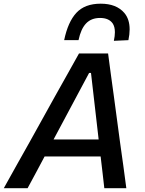

<svg xmlns="http://www.w3.org/2000/svg" viewBox="-46 -996 768 1016"><path d="M-26 0Q6.5 -58 42 -122Q77.5 -185.5 110 -243L246 -488Q281.5 -551 311.2 -604.2Q341 -657.5 372 -713H526Q533 -659 540.2 -605.8Q547.5 -552.5 556.5 -487L589.5 -241Q597.5 -182.5 606.5 -119.5Q615 -56.5 622.5 0H506Q501.5 -40.5 496.5 -83.2Q491.5 -126 486.5 -168H190Q167.5 -126 145 -83.5Q122 -41 100 0ZM425.5 -610 237.5 -258H476L435.5 -610ZM556.5 -780Q562 -805.5 562 -825.5Q562 -855 550 -872.5Q529.5 -901 483.5 -901Q437 -901 409.5 -872Q382 -843 369.5 -783.5H293.5Q313.5 -880 358.2 -928.2Q403 -976.5 487 -976.5Q570 -976.5 612 -927.5Q640 -894.5 640 -840.5Q640 -814.5 633.5 -783.5Z"/></svg>

Font: Heraclito Medium
Style: Italic
Weight: 500
Italic angle: -12°
Designer: Kostas Bartsokas (font) & Cristiano Sobral (main changes)
Foundry: Kostas Bartsokas (font) & Cristiano Sobral (main changes)
Version: Version 1.00;July 8, 2020;FontCreator 13.0.0.2655 64-bit